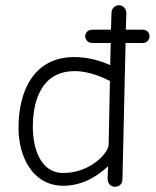

<svg xmlns="http://www.w3.org/2000/svg" viewBox="-20 -717 597 737"><path d="M465 -667C465 -683 452 -697 437 -697C421 -697 408 -684 408 -668L406 -603H333C319 -603 307 -592 307 -578C307 -564 319 -552 333 -552H405L403 -467C370 -482 321 -498 265 -498C110 -498 51 -368 51 -226C51 -116 105 -4 223 -4C302 -4 359 -46 395 -79L393 -34C392 -17 402 0 421 0C437 0 450 -11 450 -27L462 -552H529C543 -552 554 -564 554 -578C554 -592 543 -603 529 -603H463ZM106 -229C106 -316 131 -444 267 -444C326 -444 383 -416 402 -406L397 -161C396 -130 327 -53 223 -53C131 -53 106 -156 106 -229Z"/></svg>

Font: Comic Neue
Style: Normal
Weight: 400
Designer: Craig Rozynski
Foundry: Craig Rozynski
Version: Version 2.003